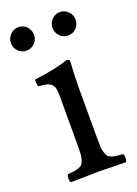

<svg xmlns="http://www.w3.org/2000/svg" viewBox="-128 -677 523 733"><g transform="rotate(-20 133.5 -310.5)"><path d="M9.8 -541.7Q-3.9 -555.7 -3.9 -575.2Q-3.9 -594.7 9.8 -608.9Q23.4 -623 43 -623Q62.5 -623 76.2 -608.9Q89.8 -594.7 89.8 -575.2Q89.8 -555.7 76.2 -541.7Q62.5 -527.8 43 -527.8Q23.4 -527.8 9.8 -541.7ZM178.7 -541.7Q165 -555.7 165 -575.2Q165 -594.7 178.7 -608.9Q192.4 -623 211.9 -623Q231.4 -623 245.1 -608.9Q258.8 -594.7 258.8 -575.2Q258.8 -555.7 245.1 -541.7Q231.4 -527.8 211.9 -527.8Q192.4 -527.8 178.7 -541.7ZM181.2 -122.1Q181.2 -100.6 181.9 -86.9Q182.6 -73.2 186.3 -62.5Q189.9 -51.8 193.8 -46.6Q197.8 -41.5 207.3 -37.8Q216.8 -34.2 226.1 -33Q235.4 -31.7 252.9 -30.8Q257.3 -26.4 257.3 -14.4Q257.3 -2.4 252.9 2Q167 0 142.1 0Q113.8 0 29.8 2Q25.4 -2.4 25.4 -14.4Q25.4 -26.4 29.8 -30.8Q47.9 -32.2 56.6 -33.4Q65.4 -34.7 75.4 -38.3Q85.4 -42 89.1 -47.1Q92.8 -52.2 96.7 -62.7Q100.6 -73.2 101.3 -86.9Q102.1 -100.6 102.1 -122.1V-316.9Q102.1 -339.4 99.9 -351.1Q97.7 -362.8 89.6 -370.4Q81.5 -377.9 70.6 -380.4Q59.6 -382.8 37.1 -384.8Q35.6 -389.6 34.7 -398.9Q33.7 -408.2 35.2 -413.1Q129.9 -425.3 171.9 -441.9Q185.1 -441.9 185.1 -435.1Q181.2 -371.1 181.2 -321.3Z"/></g></svg>

Font: Linux Libertine G
Style: Regular
Weight: 400
Designer: Philipp H. Poll
Foundry: Philipp H. Poll
Version: Version 4.7.5